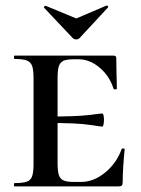

<svg xmlns="http://www.w3.org/2000/svg" viewBox="-20 -667 504 687"><path d="M32 -12Q62 -12 76 -17Q90 -22 95 -36.5Q100 -51 100 -81V-387Q100 -417 95 -431Q90 -445 76 -450.5Q62 -456 32 -456Q30 -456 30 -462Q30 -468 32 -468H386Q396 -468 396 -460L397 -398Q398 -379 398 -350Q398 -347 392.5 -347Q387 -347 386 -350Q372 -395 336.5 -425Q301 -455 260 -455H246Q219 -455 207 -449.5Q195 -444 190.5 -430Q186 -416 186 -386V-85Q186 -55 190.5 -41Q195 -27 207 -21.5Q219 -16 246 -16H270Q315 -16 356 -49.5Q397 -83 415 -133Q416 -136 421 -136Q426 -136 426 -133Q419 -61 419 -15Q419 -7 416 -3.5Q413 0 404 0H32Q30 0 30 -6Q30 -12 32 -12ZM148 -227V-250Q256 -250 298.5 -255.5Q341 -261 346 -261Q349 -261 350.5 -254Q352 -247 352 -239Q352 -230 350.5 -222Q349 -214 346 -214Q341 -214 298.5 -220.5Q256 -227 148 -227ZM137 -641Q137 -643 140 -645Q143 -647 144 -646L253 -601L361 -647H362Q365 -647 366.5 -644.5Q368 -642 366 -640L264 -530Q260 -526 253 -526Q245 -526 241 -530L138 -639Z"/></svg>

Font: Cormorant SC SemiBold
Style: Regular
Weight: 600
Designer: Christian Thalmann (Catharsis Fonts)
Foundry: Catharsis Fonts
Version: Version 4.000